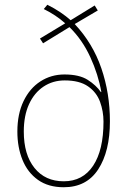

<svg xmlns="http://www.w3.org/2000/svg" viewBox="-20 -828 537 807"><path d="M179 -808Q209 -793 233.5 -776.5Q258 -760 277 -743L378 -805L391 -784L294 -727Q370 -646 406 -541Q442 -436 442 -318Q442 -192 393 -116.5Q344 -41 248 -41Q183 -41 139.5 -72Q96 -103 74.5 -156Q53 -209 53 -275Q53 -349 79 -403Q105 -457 150 -486Q195 -515 251 -515Q313 -515 348.5 -492.5Q384 -470 404 -441H406Q393 -515 359.5 -588Q326 -661 272 -714L161 -646L148 -666L254 -730Q215 -765 164 -790ZM252 -490Q202 -490 163 -464Q124 -438 102 -390Q80 -342 80 -275Q80 -178 125 -122Q170 -66 248 -66Q328 -66 371.5 -131.5Q415 -197 415 -317Q415 -360 400.5 -400Q386 -440 350 -465Q314 -490 252 -490Z"/></svg>

Font: Noto Sans Tamil UI SemiCondensed Thin
Style: Regular
Weight: 100
Width: 4
Designer: Jelle Bosma - Monotype Design Team
Foundry: Monotype Imaging Inc.
Version: Version 2.004; ttfautohint (v1.8.4.7-5d5b)